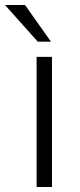

<svg xmlns="http://www.w3.org/2000/svg" viewBox="-53 -743 319 763"><path d="M153.5 -517V0H92.5V-517ZM46.5 -723H-33L97 -577.5H149.5Z"/></svg>

Font: Public Sans Thin ExtraLight
Style: Regular
Weight: 250
Version: Version 1.007